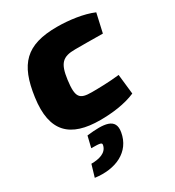

<svg xmlns="http://www.w3.org/2000/svg" viewBox="-184 -618 891 980"><g transform="rotate(-30 261.5 -127.5)"><path d="M304 -511C121 -511 52 -437 27 -256C0 -64 84 12 259 12C327 12 405 3 467 -24L454 -141C394 -134 330 -133 292 -133C220 -133 203 -151 216 -250C228 -340 253 -365 327 -365C366 -365 423 -365 490 -364L515 -475C457 -500 373 -511 304 -511ZM162 47 146 113C203 113 209 116 206 130C197 171 152 182 107 182L86 253C203 269 301 224 319 119C333 40 264 35 162 47Z"/></g></svg>

Font: Exo 2 Extra Bold
Style: Italic
Weight: 800
Italic angle: -8°
Designer: Natanael Gama
Version: Version 1.001;PS 001.001;hotconv 1.0.88;makeotf.lib2.5.64775